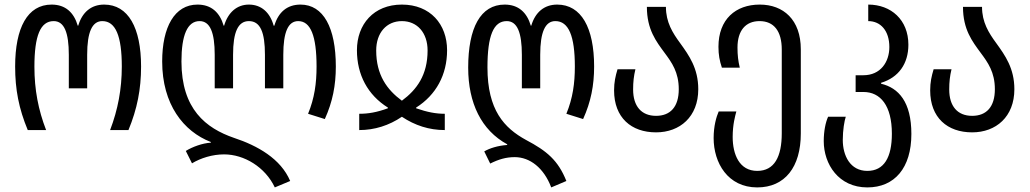

<svg xmlns="http://www.w3.org/2000/svg" viewBox="-20 -567 4488 837"><path d="M101 0H181C147 -88 130 -176 130 -276C130 -411 156 -475 214 -475C260 -475 280 -425 280 -328V-182H360V-328C360 -428 382 -475 426 -475C484 -475 511 -410 511 -277C511 -179 494 -89 460 0H540C578 -92 595 -178 595 -277C595 -446 539 -547 434 -547C377 -547 338 -513 321 -455H319C302 -513 265 -547 205 -547C100 -547 46 -446 46 -277C46 -177 62 -94 101 0Z M1178 250 1245 222C1204 125 1103 68 1000 34C878 -8 771 -91 771 -299C771 -414 797 -475 850 -475C896 -475 916 -425 916 -328V-182H996V-328C996 -428 1018 -475 1065 -475C1115 -475 1135 -426 1135 -328V-182H1215V-328C1215 -427 1236 -475 1280 -475C1334 -475 1360 -411 1360 -277C1360 -204 1351 -139 1323 -71L1396 -48C1430 -123 1444 -195 1444 -277C1444 -446 1390 -547 1290 -547C1231 -547 1193 -513 1176 -455H1173C1157 -513 1119 -547 1065 -547C1013 -547 974 -513 957 -455H955C938 -513 901 -547 841 -547C741 -547 687 -449 687 -299C687 -112 780 6 899 52V55C863 57 819 73 790 91L817 145C855 122 906 106 957 106C1044 106 1136 161 1178 250Z M1546 0C1613 0 1676 -20 1732 -58C1789 -20 1851 0 1919 0V-71C1880 -71 1843 -78 1794 -95V-98C1881 -153 1929 -241 1929 -348C1929 -461 1856 -547 1732 -547C1609 -547 1536 -461 1536 -348C1536 -241 1583 -153 1671 -98V-95C1622 -77 1585 -71 1546 -71ZM1732 -128C1667 -176 1620 -240 1620 -347C1620 -424 1665 -475 1732 -475C1799 -475 1844 -424 1844 -347C1844 -240 1797 -176 1732 -128Z M2383 250 2449 222C2413 132 2364 91 2273 43C2178 -9 2105 -87 2105 -273C2105 -411 2131 -475 2189 -475C2235 -475 2255 -425 2255 -328V-182H2335V-328C2335 -428 2357 -475 2401 -475C2459 -475 2486 -410 2486 -277C2486 -204 2477 -139 2449 -71L2522 -48C2556 -123 2570 -195 2570 -277C2570 -446 2514 -547 2409 -547C2352 -547 2313 -513 2296 -455H2294C2277 -513 2240 -547 2180 -547C2075 -547 2021 -446 2021 -272C2021 -117 2079 1 2191 62V65C2150 68 2115 79 2091 93L2117 146C2155 127 2187 118 2224 118C2290 118 2351 165 2383 250Z M2840 10C2944 10 3024 -58 3024 -178C3024 -269 2984 -325 2945 -379C2912 -424 2883 -470 2883 -537H2800C2800 -438 2841 -386 2877 -337C2909 -294 2939 -252 2939 -178C2939 -102 2903 -62 2840 -62C2776 -62 2740 -104 2740 -177C2740 -210 2743 -236 2750 -265H2672C2663 -235 2657 -209 2657 -173C2657 -54 2732 10 2840 10Z M3281 250C3402 250 3471 161 3471 15V-352C3471 -481 3395 -547 3292 -547C3187 -547 3112 -483 3112 -363C3112 -328 3117 -302 3127 -272H3205C3198 -301 3195 -326 3195 -360C3195 -433 3230 -475 3291 -475C3354 -475 3388 -431 3388 -351V14C3388 116 3356 178 3281 178C3203 178 3174 106 3174 30C3174 -25 3185 -62 3190 -81H3113C3103 -58 3091 -18 3091 35C3091 143 3153 250 3281 250Z M3761 250C3880 250 3953 165 3953 17C3953 -123 3897 -184 3821 -202V-206C3897 -229 3940 -289 3940 -372C3940 -481 3864 -547 3765 -547V-475C3819 -475 3857 -433 3857 -362C3857 -296 3818 -239 3744 -239H3710V-166H3744C3818 -166 3868 -107 3868 16C3868 119 3834 178 3761 178C3686 178 3654 111 3654 43C3654 0 3661 -40 3667 -58H3590C3579 -34 3571 5 3571 48C3571 149 3636 250 3761 250Z M4218 10C4322 10 4402 -58 4402 -178C4402 -269 4362 -325 4323 -379C4290 -424 4261 -470 4261 -537H4178C4178 -438 4219 -386 4255 -337C4287 -294 4317 -252 4317 -178C4317 -102 4281 -62 4218 -62C4154 -62 4118 -104 4118 -177C4118 -210 4121 -236 4128 -265H4050C4041 -235 4035 -209 4035 -173C4035 -54 4110 10 4218 10Z"/></svg>

Font: Noto Sans Georgian Condensed
Style: Regular
Weight: 400
Width: 3
Designer: Monotype Design Team, Akaki Razmadze
Foundry: Google LLC
Version: Version 2.005